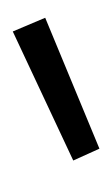

<svg xmlns="http://www.w3.org/2000/svg" viewBox="44 -822 179 308"><g transform="rotate(-90 134.0 -667.5)"><path d="M50 -598 260 -685 238 -737 31 -640Z"/></g></svg>

Font: RazerF5 Light
Style: Regular
Weight: 300
Foundry: Razer Inc.
Version: Version 2